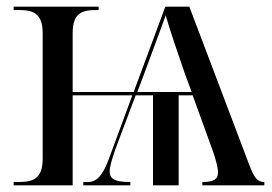

<svg xmlns="http://www.w3.org/2000/svg" viewBox="-20 -556 817 576"><path d="M21 0H198V-270H377L305 -75C287 -28 269 -10 244 -10H230V0H371V-10C326 -10 309 -18 309 -42C309 -55 315 -76 326 -108L387 -270H439V0H516V-270H558L620 -99C628 -75 634 -52 634 -39C634 -17 620 -10 587 -10V0H773V-10C752 -10 743 -22 728 -61L548 -536H476L381 -280H198V-456C198 -517 225 -526 271 -526H276V-536H21V-526H34C79 -526 108 -517 108 -456V-80C108 -19 79 -10 34 -10H21ZM392 -280 413 -336C438 -405 465 -475 477 -510C488 -471 516 -388 536 -331L555 -280Z"/></svg>

Font: Noto Serif Display SemiCondensed
Style: Regular
Weight: 400
Width: 4
Designer: Monotype Design Team
Foundry: Monotype Imaging Inc.
Version: Version 2.009